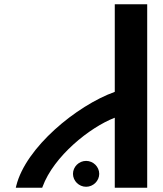

<svg xmlns="http://www.w3.org/2000/svg" viewBox="-20 -880 764 900"><path d="M518 0H670V-860H518V-449.5C338.6 -384.7 100.9 -189.2 56.2 -9.1L54 0H177.8L179.7 -5C232 -147.6 400.5 -283 518 -328.2ZM383.6 -125.8C349.9 -125.8 322.1 -98.1 322.1 -65.1C322.1 -32.2 349.9 -4.5 383.6 -4.5C417.2 -4.5 445.1 -32.2 445.1 -65.1C445.1 -98.1 417.2 -125.8 383.6 -125.8Z"/></svg>

Font: Stormning
Style: Bold
Weight: 400
Designer: Robert Jablonski, Mew Too
Foundry: Cannot Into Space Fonts
Version: Version 0.90